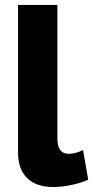

<svg xmlns="http://www.w3.org/2000/svg" viewBox="-20 -750 378 779"><path d="M53.2 -730H212.9V-187Q212.9 -126 258.8 -126Q285.6 -126 316.9 -141.1L337.9 -21Q308.1 -7.3 268.8 0.7Q229.5 8.8 195.8 8.8Q127.4 8.8 90.3 -27.3Q53.2 -63.5 53.2 -130.9Z"/></svg>

Font: Rawline ExtraBold
Style: Regular
Weight: 800
Designer: Matt McInerney, Pablo Impallari, Rodrigo Fuenzalida
Foundry: Matt McInerney, Pablo Impallari, Rodrigo Fuenzalida
Version: Version 4.020;PS 004.020;hotconv 1.0.88;makeotf.lib2.5.64775